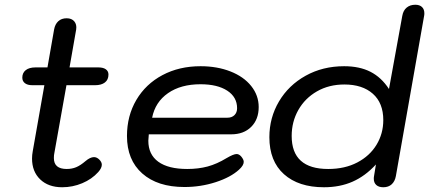

<svg xmlns="http://www.w3.org/2000/svg" viewBox="-20 -779 1808 809"><path d="M209 -134Q207 -126 207 -113Q207 -67 261 -67Q283 -67 301 -74.5Q319 -82 340 -100Q360 -117 376 -117Q388 -117 398.5 -106.5Q409 -96 409 -85Q409 -71 394 -54Q367 -24 326.5 -7Q286 10 242 10Q184 10 149.5 -23Q115 -56 115 -111Q115 -126 118 -142L167 -420H116Q96 -420 85 -428.5Q74 -437 74 -452Q74 -472 88.5 -483.5Q103 -495 130 -495H180L208 -655Q212 -677 225.5 -689.5Q239 -702 261 -702Q282 -702 293 -689Q304 -676 301 -655L273 -495H394Q415 -495 426 -487Q437 -479 437 -465Q437 -443 422 -431.5Q407 -420 381 -420H260Z M515 -206Q515 -291 554.5 -358Q594 -425 664.5 -462.5Q735 -500 825 -500Q895 -500 951 -478Q1007 -456 1038.5 -416.5Q1070 -377 1070 -328Q1070 -276 1038.5 -244.5Q1007 -213 954 -213H607Q605 -193 605 -186Q605 -128 647 -97.5Q689 -67 769 -67Q816 -67 855 -77.5Q894 -88 935 -113Q964 -130 977 -130Q987 -130 996 -120Q1007 -107 1007 -97Q1007 -82 987 -64Q952 -32 889 -11.5Q826 9 757 9Q644 9 579.5 -48Q515 -105 515 -206ZM938 -283Q957 -283 968 -294Q979 -305 979 -323Q979 -370 937.5 -397Q896 -424 825 -424Q742 -424 688 -386.5Q634 -349 621 -283Z M1115 -201Q1115 -283 1155.5 -351.5Q1196 -420 1268 -460Q1340 -500 1430 -500Q1495 -500 1541 -476.5Q1587 -453 1619 -404L1675 -712Q1679 -735 1693.5 -747Q1708 -759 1730 -759Q1748 -759 1758 -749.5Q1768 -740 1768 -723Q1768 -716 1767 -712L1648 -37Q1644 -15 1630.5 -2.5Q1617 10 1595 10Q1576 10 1565.5 0.5Q1555 -9 1555 -26Q1555 -33 1556 -37L1564 -86Q1519 -37 1465.5 -13.5Q1412 10 1345 10Q1238 10 1176.5 -45Q1115 -100 1115 -201ZM1595 -273Q1595 -345 1551 -384Q1507 -423 1431 -423Q1366 -423 1315.5 -394Q1265 -365 1237 -315.5Q1209 -266 1209 -206Q1209 -67 1363 -67Q1433 -67 1485.5 -94.5Q1538 -122 1566.5 -169Q1595 -216 1595 -273Z"/></svg>

Font: Kodchasan Medium
Style: Italic
Weight: 500
Italic angle: -10°
Version: Version 1.000; ttfautohint (v1.6)